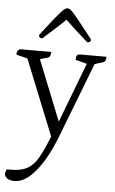

<svg xmlns="http://www.w3.org/2000/svg" viewBox="-62 -728 623 1039"><g transform="rotate(5 249.0 -208.0)"><path d="M58 270Q32 270 17.5 260Q3 250 3 236Q3 224 10 211H31Q86 211 120 193Q154 175 179 132Q204 89 234 13L69 -397L8 -412Q8 -425 11.5 -431.5Q15 -438 25 -443H195Q195 -416 179 -411L137 -399L268 -71L392 -396L330 -412Q330 -427 333 -433.5Q336 -440 347 -443H495Q495 -416 479 -412L434 -398L278 6Q232 127 173.5 198.5Q115 270 58 270ZM262 -686Q269 -686 276 -681.5Q283 -677 296.5 -662Q310 -647 335 -615.5Q360 -584 403 -529Q403 -512 384 -512Q336 -554 307 -581Q278 -608 262 -624Q246 -608 216.5 -581Q187 -554 140 -512Q121 -512 121 -529Q163 -584 188.5 -615.5Q214 -647 227.5 -662Q241 -677 248.5 -681.5Q256 -686 262 -686Z"/></g></svg>

Font: Petrona Light
Style: Regular
Weight: 300
Designer: Ringo R. Seeber
Foundry: Ringo R. Seeber
Version: Version 2.001; ttfautohint (v1.8.3)